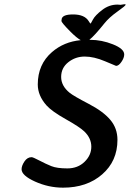

<svg xmlns="http://www.w3.org/2000/svg" viewBox="-20 -927 600 886"><path d="M515.6 -623Q514.6 -623 464.1 -644.5Q413.6 -666 370.8 -666Q328.1 -666 295.2 -639.9Q262.2 -613.8 262.2 -572Q262.2 -530.3 301.8 -498.5Q320.8 -483.4 388.4 -448.2Q456.1 -413.1 489 -374Q522 -335 522 -281.7Q522 -183.6 451.4 -122.3Q380.9 -61 271 -61Q204.1 -61 141.8 -89.1Q79.6 -117.2 79.6 -146Q79.6 -162.1 92.8 -181.9Q106 -201.7 126 -201.7Q132.3 -201.7 161.6 -186.3Q190.9 -170.9 216.8 -160.4Q242.7 -149.9 290.8 -149.9Q338.9 -149.9 370.1 -180.2Q401.4 -210.4 401.4 -250Q401.4 -289.6 368.7 -320.8Q347.2 -341.3 283.2 -377.2Q219.2 -413.1 194.3 -440.9Q154.3 -486.3 154.3 -537.1Q154.3 -629.9 219.7 -686.5Q274.9 -734.4 352.5 -741.7Q334 -752 306.6 -779.3Q263.7 -822.3 263.7 -830.1V-833L264.2 -835.4Q264.2 -860.4 317.1 -860.4Q370.1 -860.4 389.2 -829.6Q396.5 -817.9 397.7 -817.9Q398.9 -817.9 408.9 -836.9Q418.9 -856 451.2 -880.9Q483.4 -905.8 522 -905.8L536.6 -904.8L552.2 -907.2H556.6Q559.6 -907.2 559.6 -906.2V-904.8Q559.6 -900.4 521.7 -873.5Q483.9 -846.7 461.9 -819.3Q414.6 -760.3 392.1 -743.2H396.5Q449.2 -743.2 501.2 -722.4Q553.2 -701.7 553.2 -675.8Q553.2 -660.2 540.5 -641.6Q527.8 -623 515.6 -623Z"/></svg>

Font: Averia Sans Libre
Style: Italic
Weight: 400
Italic angle: -7.90001°
Version: Version 1.002